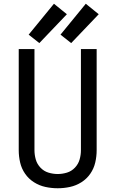

<svg xmlns="http://www.w3.org/2000/svg" viewBox="-20 -997 616 1025"><path d="M190 -767 337 -921 268 -977 133 -812ZM360 -767 507 -921 438 -977 303 -812ZM288 8Q321 8 353.5 1Q386 -6 414.5 -24Q443 -42 462 -69.5Q481 -97 488.5 -129.5Q496 -162 496 -195V-735H412V-195Q412 -170 405 -145.5Q398 -121 380 -102Q362 -83 337.5 -75.5Q313 -68 288 -68Q263 -68 238.5 -75.5Q214 -83 196 -102Q178 -121 171 -145.5Q164 -170 164 -195V-735H80V-195Q80 -162 87.5 -129.5Q95 -97 114 -69.5Q133 -42 161.5 -24Q190 -6 222.5 1Q255 8 288 8Z"/></svg>

Font: Iosevka SS01 Extended
Style: Regular
Weight: 400
Width: 7
Monospace: yes
Designer: Belleve Invis
Foundry: Belleve Invis
Version: Version 3.4.7; ttfautohint (v1.8.3)